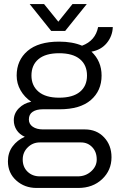

<svg xmlns="http://www.w3.org/2000/svg" viewBox="-20 -743 580 945"><path d="M126 -723.1H196.8L267.1 -636.2L336.9 -723.1H407.2L300.8 -590.8H231.9ZM160.2 182.1Q101.1 182.1 60.1 145.3Q19 108.4 19 50.8Q19 8.8 41.7 -22.2Q64.5 -53.2 102.1 -69.8Q76.2 -81.1 62 -102.8Q47.9 -124.5 47.9 -150.9Q47.9 -184.6 72.3 -209.7Q96.7 -234.9 133.8 -242.2Q100.1 -265.1 81.1 -298.6Q62 -332 62 -371.1Q62 -446.3 115.5 -492.2Q168.9 -538.1 271 -538.1Q336.9 -538.1 383.8 -518.1Q449.7 -542.5 462.9 -609.9H535.2Q533.7 -565.4 505.6 -531.2Q477.5 -497.1 430.2 -488.8Q480 -441.9 480 -371.1Q480 -296.4 427.2 -250.7Q374.5 -205.1 272.9 -205.1H189.9Q159.2 -205.1 140.6 -192.6Q122.1 -180.2 122.1 -154.8Q122.1 -132.3 141.4 -119.1Q160.6 -106 191.9 -106H397.9Q455.6 -106 492.2 -67.1Q528.8 -28.3 528.8 30.8Q528.8 95.2 482.7 138.7Q436.5 182.1 365.2 182.1ZM271 -262.2Q338.4 -262.2 373.3 -291Q408.2 -319.8 408.2 -371.1Q408.2 -422.9 373.3 -451.9Q338.4 -481 271 -481Q204.1 -481 169.4 -451.9Q134.8 -422.9 134.8 -371.1Q134.8 -321.3 169.7 -291.7Q204.6 -262.2 271 -262.2ZM175.8 125H362.8Q401.4 125 428.7 100.3Q456.1 75.7 456.1 42Q456.1 4.4 433.8 -18.8Q411.6 -42 378.9 -42H175.8Q141.1 -42 116.5 -17.6Q91.8 6.8 91.8 42Q91.8 79.1 115.7 102.1Q139.6 125 175.8 125Z"/></svg>

Font: Archivo Light
Style: Regular
Weight: 300
Designer: Hector Gatti
Foundry: Omnibus-Type
Version: Version 2.001